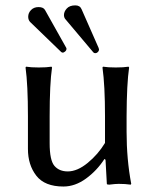

<svg xmlns="http://www.w3.org/2000/svg" viewBox="-20 -678 577 708"><path d="M122.1 -651.9Q140.1 -651.9 146 -641.1L224.1 -502Q225.1 -501 225.1 -498Q225.1 -492.2 220 -488Q214.8 -483.9 211.9 -483.9Q208 -483.9 205.1 -486.8L90.8 -597.2Q84 -605 84 -616.2Q84 -630.4 94.5 -641.1Q105 -651.9 122.1 -651.9ZM257.8 -658.2Q274.9 -658.2 280.8 -644L343.8 -501L345.2 -495.1Q345.2 -493.2 344 -490.5Q342.8 -487.8 339.4 -484.9Q335.9 -481.9 331.1 -481.9Q327.1 -481.9 324.2 -484.9L222.2 -606Q216.3 -611.8 215.8 -622.1Q215.8 -635.3 226.3 -646.7Q236.8 -658.2 257.8 -658.2ZM365.2 -91.8Q337.4 -48.8 297.1 -19.5Q256.8 9.8 213.9 9.8Q145 9.8 114 -30Q83 -69.8 83 -128.9V-249Q83 -365.2 74.2 -429.2L76.2 -432.1Q94.2 -429.2 123 -429.2Q151.9 -429.2 169.9 -432.1L171.9 -429.2Q163.1 -369.1 163.1 -249V-149.9Q163.1 -86.9 180.7 -66.4Q198.2 -45.9 230 -45.9Q265.1 -45.9 303.5 -77.4Q341.8 -108.9 367.2 -150.9V-249Q367.2 -362.8 357.9 -429.2L359.9 -432.1Q377.9 -429.2 407 -429.2Q436 -429.2 454.1 -432.1L456.1 -429.2Q447.3 -369.1 446.8 -249V-191.9Q446.8 -90.8 463.9 0L461.9 2.9Q441.9 0 417.5 0Q405.8 0 382.8 2.9Q374 2.9 374 0L369.1 -88.9Z"/></svg>

Font: Biolilbert
Style: Regular
Weight: 400
Designer: Philipp H. Poll
Foundry: Philipp H. Poll
Version: Version 1.1.0